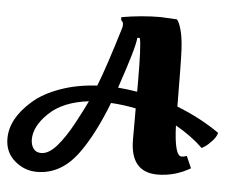

<svg xmlns="http://www.w3.org/2000/svg" viewBox="-82 -772 1068 882"><g transform="rotate(5 452.0 -331.0)"><path d="M119 48Q61 48 16 9Q-29 -30 -29 -93Q-29 -186 68 -270Q115 -311 191.5 -338.5Q268 -366 361 -371Q397 -462 453 -648Q454 -652 454 -662.5Q454 -673 444 -680V-694Q538 -710 623 -710L699 -706Q709 -696 719 -661.5Q729 -627 732 -570Q735 -513 736 -307Q846 -264 933 -203Q928 -184 910.5 -165Q893 -146 878 -136L864 -127Q810 -179 737 -220Q742 -80 775 -80Q786 -80 799 -85L823 -30Q751 12 672 12Q546 12 546 -139V-282Q487 -294 431 -297Q372 -145 306 -56Q229 48 119 48ZM83 -99Q83 -74 95 -57Q107 -40 131 -40Q166 -40 203 -82.5Q240 -125 276.5 -193Q313 -261 329 -296Q211 -282 147 -221Q83 -160 83 -99ZM546 -403Q546 -567 537 -605Q536 -606 531 -606Q526 -606 525 -605Q523 -563 457 -370Q496 -367 546 -359Z"/></g></svg>

Font: Oleo Script Swash Caps
Style: Bold
Weight: 700
Designer: Soytutype
Foundry: Soytutype
Version: Version 1.002